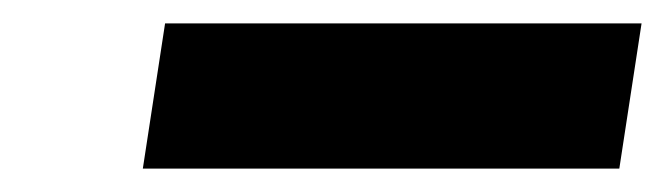

<svg xmlns="http://www.w3.org/2000/svg" viewBox="-20 -748 568 164"><path d="M102 -604 121 -728H528L509 -604Z"/></svg>

Font: Nunito Sans 7pt SemiExpanded Black
Style: Italic
Weight: 900
Width: 6
Italic angle: -9°
Designer: Vernon Adams
Foundry: Vernon Adams
Version: Version 3.101;gftools[0.9.27]